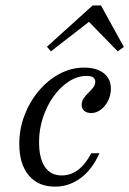

<svg xmlns="http://www.w3.org/2000/svg" viewBox="-20 -674 475 705"><path d="M181.5 11.3Q120.2 11.3 85.5 -30.2Q50.8 -71.8 50.8 -145.2Q50.8 -200.8 70.2 -251.2Q89.5 -301.6 123 -341.1Q156.5 -380.6 199.2 -403.2Q241.9 -425.8 288.7 -425.8Q334.7 -425.8 360.9 -405.2Q387.1 -384.7 387.1 -348.4Q387.1 -325 377 -304.4Q366.9 -283.9 350.4 -271.4Q333.9 -258.9 314.5 -258.9Q299.2 -258.9 289.5 -266.9Q279.8 -275 279.8 -288.7Q279.8 -302.4 287.5 -313.3Q295.2 -324.2 305.2 -333.9Q315.3 -343.5 322.6 -353.2Q329.8 -362.9 329.8 -374.2Q329.8 -395.2 297.6 -395.2Q264.5 -395.2 233.1 -375Q201.6 -354.8 177 -320.6Q152.4 -286.3 137.9 -242.7Q123.4 -199.2 123.4 -152.4Q123.4 -92.7 144.8 -61.3Q166.1 -29.8 206.5 -29.8Q239.5 -29.8 266.5 -50Q293.5 -70.2 315.3 -111.3H345.2Q318.5 -51.6 276.2 -20.2Q233.9 11.3 181.5 11.3ZM166.9 -485.5 152.4 -502.4 320.2 -654H350.8L434.7 -501.6L412.1 -485.5L291.1 -609.7L328.2 -610.5Z"/></svg>

Font: Playfair 12pt Light
Style: Italic
Weight: 300
Italic angle: -15.6°
Designer: Claus Eggers Sørensen
Foundry: Claus Eggers Sørensen
Version: Version 2.000;gftools[0.9.28]